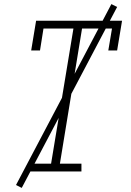

<svg xmlns="http://www.w3.org/2000/svg" viewBox="-20 -836 640 936"><path d="M118 0V-38H229L338 -697H192L175 -590H132L156 -735H575L551 -590H508L526 -697H380L272 -38H377V0ZM86 80 58 66 523 -816 551 -802Z"/></svg>

Font: Iosevka Curly Slab XLtEx
Style: Italic
Weight: 200
Width: 7
Italic angle: -9°
Monospace: yes
Designer: Belleve Invis
Foundry: Belleve Invis
Version: Version 11.1.0; ttfautohint (v1.8.3)